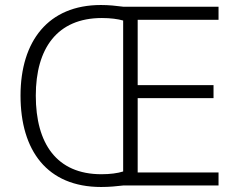

<svg xmlns="http://www.w3.org/2000/svg" viewBox="-20 -834 954 767"><path d="M383 -814C173 -814 62 -670 62 -452C62 -233 168 -87 384 -87C417 -87 446 -90 472 -93H853V-145H530V-442H833V-494H530V-755H853V-807H474C442 -811 416 -814 383 -814ZM387 -762C422 -762 451 -758 472 -752V-149C450 -142 420 -138 385 -138C206 -138 123 -261 123 -452C123 -640 208 -762 387 -762Z"/></svg>

Font: Noto Sans Telugu UI Light
Style: Regular
Weight: 300
Designer: Jelle Bosma - Monotype Design Team
Foundry: Monotype Imaging Inc.
Version: Version 2.005